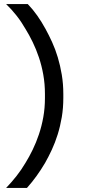

<svg xmlns="http://www.w3.org/2000/svg" viewBox="-20 -720 420 940"><path d="M116 -700Q141 -674 162.5 -643.5Q184 -613 203 -578Q219 -549 235 -514Q251 -479 263 -439Q275 -399 282.5 -354Q290 -309 290 -260V-240Q290 -191 282.5 -146.5Q275 -102 262.5 -62Q250 -22 234 12.5Q218 47 201 77Q181 111 159 141.5Q137 172 112 200H10Q37 172 61 141.5Q85 111 105 77Q123 48 140 13Q157 -22 170.5 -62Q184 -102 192 -146.5Q200 -191 200 -240V-260Q200 -309 192 -354Q184 -399 170.5 -439Q157 -479 140 -514Q123 -549 105 -578Q85 -613 61 -643.5Q37 -674 10 -700Z"/></svg>

Font: Golos Text VF
Style: Regular
Weight: 400
Designer: A.Korolkova, Vitaly Kuzmin
Foundry: ParaType Ltd
Version: Version 2.003